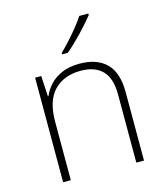

<svg xmlns="http://www.w3.org/2000/svg" viewBox="-114 -853 809 940"><g transform="rotate(-15 291.0 -383.0)"><path d="M316 -540Q404 -540 451.5 -493Q499 -446 499 -347V0H460V-345Q460 -428 422 -466.5Q384 -505 313 -505Q227 -505 177.5 -453.5Q128 -402 128 -297V0H89V-530H120L126 -426H129Q142 -457 166 -482.5Q190 -508 227 -524Q264 -540 316 -540ZM422 -758Q409 -742 392 -722.5Q375 -703 355 -682Q335 -661 314.5 -641.5Q294 -622 275 -606H246V-613Q267 -633 292 -660.5Q317 -688 340 -716.5Q363 -745 376 -766H422Z"/></g></svg>

Font: Noto Sans Cham ExtraLight
Style: Regular
Weight: 250
Version: Version 2.002